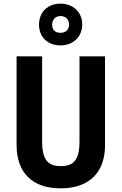

<svg xmlns="http://www.w3.org/2000/svg" viewBox="-20 -1023 667 1053"><path d="M312 -774C382 -774 431 -822 431 -889C431 -956 381 -1003 312 -1003C241 -1003 194 -956 194 -888C194 -820 241 -774 312 -774ZM312 -843C281 -843 266 -860 266 -888C266 -916 285 -935 312 -935C340 -935 359 -916 359 -888C359 -860 339 -843 312 -843ZM556 -226V-714H416V-249C416 -146 384 -112 314 -112C246 -112 211 -142 211 -248V-714H71V-228C71 -77 156 10 312 10C473 10 556 -81 556 -226Z"/></svg>

Font: Noto Sans Telugu Condensed
Style: Bold
Weight: 700
Width: 3
Designer: Jelle Bosma - Monotype Design Team
Foundry: Monotype Imaging Inc.
Version: Version 2.005